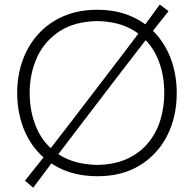

<svg xmlns="http://www.w3.org/2000/svg" viewBox="-20 -790 880 872"><path d="M423.8 10.3Q534.7 10.3 615.2 -39.1Q695.8 -88.4 739.3 -174.1Q782.7 -259.8 782.7 -367.7Q782.7 -446.3 758.8 -514.9Q734.9 -583.5 688.7 -635.3Q642.6 -687 575.2 -716.3Q507.8 -745.6 421.4 -745.6Q336.4 -745.6 269.3 -716.8Q202.1 -688 155 -636.5Q107.9 -585 83 -516.4Q58.1 -447.8 58.1 -367.7Q58.1 -291 81.3 -222.7Q104.5 -154.3 150.6 -102.1Q196.8 -49.8 265.1 -19.8Q333.5 10.3 423.8 10.3ZM421.9 -41Q315.4 -43.5 247.3 -88.4Q179.2 -133.3 147 -206.8Q114.7 -280.3 114.7 -367.7Q114.7 -455.1 147.9 -528.6Q181.2 -602.1 249.3 -647.2Q317.4 -692.4 421.9 -694.3Q522.9 -692.4 590.6 -649.4Q658.2 -606.4 692.1 -533.4Q726.1 -460.4 726.1 -367.7Q726.1 -303.7 708.5 -245.6Q690.9 -187.5 653.8 -142.1Q616.7 -96.7 559.3 -69.6Q502 -42.5 421.9 -41ZM130.9 62.5Q180.7 -4.4 229.2 -69.1Q277.8 -133.8 333.5 -206.1L537.6 -473.1Q593.8 -545.9 642.6 -608.9Q691.4 -671.9 745.6 -739.3L705.6 -769.5Q655.8 -700.2 607.4 -636Q559.1 -571.8 502.4 -497.6L300.3 -233.4Q245.1 -161.1 196.8 -99.4Q148.4 -37.6 93.3 30.8Z"/></svg>

Font: Pinar VF
Style: Regular
Weight: 300
Designer: Amin Abedi
Version: Version 2.000